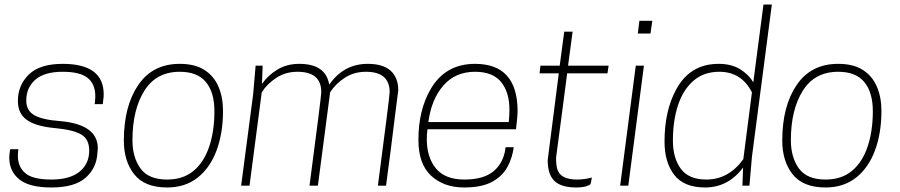

<svg xmlns="http://www.w3.org/2000/svg" viewBox="-20 -820 3974 848"><path d="M207 8Q109 8 65 -28Q21 -64 21 -123Q21 -136 23 -148L25 -161H61Q59 -145 59 -131Q59 -83 92 -55Q125 -27 207 -27Q288 -27 331 -61.5Q374 -96 374 -155Q374 -206 338 -226.5Q302 -247 220.5 -254.5Q139 -262 99 -290Q59 -318 59 -374Q59 -444 107.5 -491Q156 -538 257 -538Q438 -538 438 -403Q438 -392 436 -378L434 -360H398Q400 -370 400 -379Q400 -388 401 -394Q401 -449 367 -476Q333 -503 257 -503Q176 -503 136 -468Q96 -433 96 -376Q96 -332 131 -311.5Q166 -291 247 -285Q412 -270 412 -165L410 -142Q406 -77 357.5 -34.5Q309 8 207 8Z M718 8Q619 8 573 -50Q527 -108 527 -199Q527 -351 590.5 -444.5Q654 -538 774 -538Q841 -538 883 -511Q925 -484 945 -437Q965 -390 965 -331Q965 -232 936.5 -155.5Q908 -79 853 -35.5Q798 8 718 8ZM718 -27Q789 -27 835 -65.5Q881 -104 904 -172.5Q927 -241 927 -329Q927 -412 889.5 -457.5Q852 -503 774 -503Q670 -503 617.5 -419Q565 -335 565 -201Q565 -125 600.5 -76Q636 -27 718 -27Z M1685 0H1649Q1701 -395 1701 -413Q1701 -503 1596 -503Q1543 -503 1502 -476Q1461 -449 1438 -412L1384 0H1347Q1399 -395 1399 -413Q1399 -503 1294 -503Q1241 -503 1200 -476Q1159 -449 1136 -412L1082 0H1045L1098 -403L1109 -530H1140L1137 -449Q1162 -486 1204 -512Q1246 -538 1302 -538Q1419 -538 1434 -446Q1498 -538 1604 -538Q1672 -538 1705.5 -507.5Q1739 -477 1739 -421L1727 -328Q1706 -155 1685 0Z M2030 8Q1940 8 1884 -44Q1828 -96 1828 -202Q1828 -335 1883 -428Q1948 -538 2078 -538Q2264 -538 2266 -333Q2266 -304 2259 -249H1868Q1865 -226 1865 -206Q1865 -125 1905.5 -76Q1946 -27 2031 -27Q2118 -27 2162 -65.5Q2206 -104 2213 -170H2249Q2243 -123 2221 -82.5Q2199 -42 2153.5 -17Q2108 8 2030 8ZM2227 -281Q2230 -309 2230 -335Q2230 -413 2193 -458Q2156 -503 2078 -503Q1991 -503 1938 -442Q1885 -381 1872 -281Z M2525 8Q2459 8 2429 -20.5Q2399 -49 2399 -113Q2400 -125 2448 -496H2363L2367 -530H2452L2472 -680H2509L2489 -530H2668L2663 -496H2485L2462 -320Q2436 -129 2436 -124Q2436 -88 2442 -71Q2457 -27 2528 -27Q2562 -27 2594 -36Q2592 -26 2591 -19Q2590 -12 2588 -7.5Q2586 -3 2573 1L2568 3Q2550 8 2525 8Z M2755 0H2719L2788 -530H2824ZM2853 -672H2797L2804 -728H2861Z M3094 8Q3001 8 2958 -47.5Q2915 -103 2915 -195Q2915 -330 2966 -424Q3027 -538 3154 -538Q3210 -538 3248.5 -514.5Q3287 -491 3307 -456L3352 -800H3389L3301 -127L3290 0H3259L3262 -80Q3196 8 3094 8ZM3100 -27Q3198 -27 3263 -117L3301 -412Q3255 -503 3157 -503Q3089 -503 3043.5 -464Q2998 -425 2975 -356.5Q2952 -288 2952 -199Q2952 -122 2987 -74.5Q3022 -27 3100 -27Z M3626 8Q3527 8 3481 -50Q3435 -108 3435 -199Q3435 -351 3498.5 -444.5Q3562 -538 3682 -538Q3749 -538 3791 -511Q3833 -484 3853 -437Q3873 -390 3873 -331Q3873 -232 3844.5 -155.5Q3816 -79 3761 -35.5Q3706 8 3626 8ZM3626 -27Q3697 -27 3743 -65.5Q3789 -104 3812 -172.5Q3835 -241 3835 -329Q3835 -412 3797.5 -457.5Q3760 -503 3682 -503Q3578 -503 3525.5 -419Q3473 -335 3473 -201Q3473 -125 3508.5 -76Q3544 -27 3626 -27Z"/></svg>

Font: Tanohe Sans ExtraLight
Style: Italic
Weight: 200
Designer: Village Type and Design LLC & Cristiano Sobral
Foundry: Cooper Hewitt Smithsonian Design Museum
Version: Version 1.00;September 29, 2021;FontCreator 13.0.0.2655 64-b